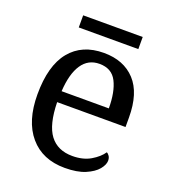

<svg xmlns="http://www.w3.org/2000/svg" viewBox="-124 -754 771 858"><g transform="rotate(20 261.0 -324.5)"><path d="M280.3 9.8Q173.8 9.8 113.8 -60.5Q53.7 -130.9 53.7 -257.8Q53.7 -394.5 110.4 -463.9Q167 -533.2 270.5 -533.2Q365.2 -533.2 419.4 -474.6Q473.6 -416 473.6 -299.8V-254.9H148.4Q150.4 -148.4 187 -100.1Q223.6 -51.8 293.9 -51.8Q344.7 -51.8 380.4 -72.8Q416 -93.8 433.6 -120.1Q440.4 -117.2 446.3 -108.4Q452.1 -99.6 452.1 -86.9Q452.1 -67.4 433.6 -44.9Q415 -22.5 377 -6.3Q338.9 9.8 280.3 9.8ZM375 -307.6Q375 -385.7 351.1 -433.1Q327.1 -480.5 268.6 -480.5Q214.8 -480.5 185.1 -436Q155.3 -391.6 150.4 -307.6ZM125 -601.6H408.2V-659.2H125Z"/></g></svg>

Font: Noto Serif Todhri
Style: Regular
Weight: 400
Designer: Mikhail Merkuryev
Version: Version 1.000; ttfautohint (v1.8.4.7-5d5b)